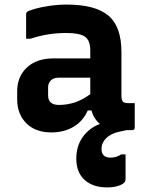

<svg xmlns="http://www.w3.org/2000/svg" viewBox="-20 -568 640 838"><path d="M510 -341V-148Q510 -131 517 -124Q523 -118 538 -118H568V-11Q568 0 557 0H532Q528 1 521.5 2.5Q515 4 500 7Q463 15 443 35.5Q423 56 423 82Q423 120 463 120Q487 120 509 106H528V215Q528 231 504 240.5Q480 250 448 250Q385 250 349 217Q313 184 313 125Q313 69 341.5 29.5Q370 -10 416 -27Q389 -50 379 -86H363Q343 -40 301.5 -15Q260 10 204 10Q135 10 95 -30Q55 -70 55 -134V-169Q55 -234 97.5 -273.5Q140 -313 212 -313H374V-348Q374 -392 350.5 -408Q327 -424 271 -424Q228 -424 190.5 -418Q153 -412 113 -399H94V-506Q94 -512 97 -515Q103 -521 130.5 -529Q158 -537 196 -542.5Q234 -548 271 -548Q396 -548 453 -500Q510 -452 510 -341ZM190 -152Q190 -110 237 -110Q273 -110 306.5 -121Q340 -132 374 -157V-229H237Q214 -229 202 -217Q190 -205 190 -187Z"/></svg>

Font: Recursive Sn Lnr St
Style: Bold
Weight: 700
Version: Version 1.079;hotconv 1.0.112;makeotfexe 2.5.65598; ttfautoh